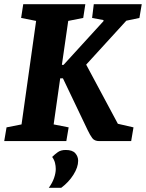

<svg xmlns="http://www.w3.org/2000/svg" viewBox="-34 -668 691 909"><path d="M-14 0 -3 -65 68 -79 137 -569 66 -583 76 -648H370L360 -583L289 -569L259 -361H267L456 -568V-573L402 -583L410 -648H637L626 -583L564 -570L374 -362L524 -82L598 -65L587 0H436Q413 0 402.5 -14.5Q392 -29 381 -52L264 -297H251L220 -79L291 -65L280 0ZM197 221Q214 198 222 174.5Q230 151 230 132Q230 118 226.5 103.5Q223 89 213 75Q225 63 239.5 52.5Q254 42 277 42Q309 42 322.5 57.5Q336 73 336 93Q336 124 313.5 159.5Q291 195 256 221Z"/></svg>

Font: Faustina ExtraBold
Style: Italic
Weight: 800
Italic angle: -8°
Designer: Alfonso Garcia
Foundry: http://www.omnibus-type.com
Version: Version 1.200